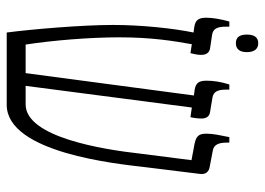

<svg xmlns="http://www.w3.org/2000/svg" viewBox="-126 -644 771 558"><g transform="rotate(90 259.0 -365.5)"><path d="M106 -666C124 -666 132 -678 132 -698C132 -718 124 -731 106 -731C88 -731 81 -718 81 -698C81 -678 88 -666 106 -666ZM75 0H285C425 0 457 -323 466 -400L486 -562C488 -580 478 -588 465 -590L418 -599C401 -602 395 -616 395 -639V-647H379C374 -622 369 -600 369 -581C369 -559 375 -551 398 -546L446 -537L427 -388C415 -279 379 -55 284 -55H230L293 -538L321 -534C323 -541 325 -556 325 -565C325 -582 318 -589 306 -591L264 -598C247 -601 241 -613 241 -637V-647H226C218 -622 215 -600 215 -581C215 -559 221 -549 243 -546L258 -544L193 -55H110C98 -133 89 -240 89 -327C89 -423 100 -487 109 -538L135 -534C137 -542 140 -554 140 -565C140 -578 135 -589 121 -591L81 -597C64 -600 58 -612 58 -637V-647H43C36 -621 32 -599 32 -580C32 -557 39 -548 60 -545L75 -543C63 -485 53 -392 53 -309C53 -221 65 -77 75 0Z"/></g></svg>

Font: Noto Serif Hebrew ExtraCondensed Light
Style: Regular
Weight: 300
Width: 2
Designer: Monotype Design Team
Foundry: Monotype Imaging Inc.
Version: Version 2.004